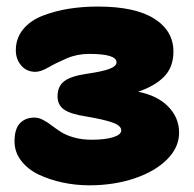

<svg xmlns="http://www.w3.org/2000/svg" viewBox="-20 -531 586 580"><path d="M250 28.8Q209 28.8 169.7 20.5Q130.4 12.2 97.4 -3.4Q64.5 -19 44.2 -45.2Q23.9 -71.3 23.9 -104Q23.9 -141.6 40.3 -158.7Q56.6 -175.8 84 -175.8Q96.7 -175.8 109.9 -168.9Q123 -162.1 135.7 -152.3Q148.4 -142.6 163.8 -132.6Q179.2 -122.6 203.4 -115.7Q227.5 -108.9 256.8 -108.9Q297.4 -108.9 321.8 -116.5Q346.2 -124 346.2 -137.2Q346.2 -151.4 320.6 -160.6Q294.9 -169.9 240.2 -179.2Q194.3 -186 174.1 -199.7Q153.8 -213.4 153.8 -240.2Q153.8 -270.5 174.3 -285.9Q194.8 -301.3 242.2 -308.1Q289.6 -314.9 310.8 -323Q332 -331.1 332 -342.8Q332 -368.2 249 -368.2Q212.9 -368.2 181.2 -354.5Q149.4 -340.8 126.2 -327.4Q103 -314 86.9 -314Q60.5 -314 44.2 -333Q27.8 -352.1 27.8 -378.9Q27.8 -415.5 49.8 -442.4Q71.8 -469.2 109.1 -483.6Q146.5 -498 188 -504.6Q229.5 -511.2 275.9 -511.2Q388.2 -511.2 446 -474.6Q503.9 -438 503.9 -375Q503.9 -328.6 476.1 -299.8Q448.2 -271 397 -253.9Q455.1 -242.7 488 -209.2Q521 -175.8 521 -129.9Q521 -85.9 484.9 -49.6Q448.7 -13.2 386.5 7.8Q324.2 28.8 250 28.8Z"/></svg>

Font: Shantell Sans Bouncy
Style: Regular
Weight: 800
Designer: Stephen Nixon, Anya Danilova, Shantell Martin
Foundry: Arrow Type
Version: Version 1.006;[9816181b4]